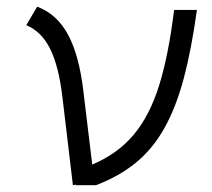

<svg xmlns="http://www.w3.org/2000/svg" viewBox="-20 -547 626 567"><path d="M195.3 0 164.6 -257.8Q153.8 -351.1 128.2 -402.6Q102.5 -454.1 57.6 -472.7L89.8 -527.3Q148.4 -505.4 181.2 -444.1Q213.9 -382.8 226.1 -278.8L252.4 -61Q327.6 -92.8 375 -149.4Q422.4 -206.1 450.2 -295.7Q478 -385.3 494.1 -517.6H561.5Q545.4 -400.9 522.5 -314.9Q499.5 -229 465.1 -168Q430.7 -106.9 381.1 -66.4Q331.5 -25.9 263.2 0H203.1L204.6 -2Z"/></svg>

Font: Cascadia Mono Light
Style: Italic
Weight: 300
Italic angle: -10°
Monospace: yes
Designer: Aaron Bell
Foundry: Saja Typeworks
Version: Version 2404.023; ttfautohint (v1.8.4)